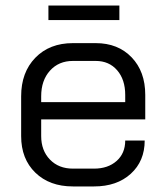

<svg xmlns="http://www.w3.org/2000/svg" viewBox="-20 -662 592 690"><path d="M56 -173V-316Q56 -402 107 -454.5Q158 -507 242 -507H324Q404 -507 453 -456Q502 -405 502 -321V-233H128V-173Q128 -121 159.5 -88.5Q191 -56 242 -56H318Q368 -56 399 -83.5Q430 -111 430 -157H500Q500 -83 450 -37.5Q400 8 318 8H242Q158 8 107 -41.5Q56 -91 56 -173ZM430 -295V-321Q430 -376 401 -409.5Q372 -443 324 -443H242Q191 -443 159.5 -408Q128 -373 128 -316V-295ZM154 -642H409V-590H154Z"/></svg>

Font: Stavian Regular
Style: Regular
Weight: 400
Version: Version 1.000; ttfautohint (v1.6)